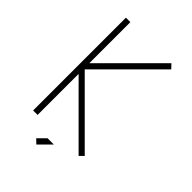

<svg xmlns="http://www.w3.org/2000/svg" viewBox="-227 -766 976 976"><g transform="rotate(45 261.0 -278.0)"><path d="M125 -333 436 -22 414 0 119 -295V0H87V-667H119V-372L414 -667L436 -644ZM284 48 221 111 198 89 239 48Z"/></g></svg>

Font: Zector
Style: Regular
Weight: 400
Designer: GGBot
Version: 0.72